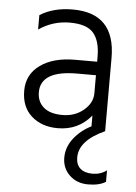

<svg xmlns="http://www.w3.org/2000/svg" viewBox="-54 -556 593 835"><g transform="rotate(5 243.0 -139.0)"><path d="M439 219Q411 237 362 237Q313 237 281 206.5Q249 176 249 130Q249 84 279 45.5Q309 7 355 -16V-63Q299 5 209 5Q139 5 94.5 -34.5Q50 -74 50 -145Q50 -216 107 -257Q164 -298 259 -298H355V-320Q355 -388 326 -422.5Q297 -457 222.5 -457Q148 -457 87 -415V-478Q146 -515 230 -515Q416 -515 416 -320V0Q305 50 305 124Q305 156 324 172.5Q343 189 377.5 189Q412 189 439 169ZM355 -160V-239H273Q114 -239 114 -144Q114 -103 142 -78.5Q170 -54 224.5 -54Q279 -54 317 -86Q355 -118 355 -160Z"/></g></svg>

Font: Hind Mysuru Light
Style: Regular
Weight: 300
Designer: Manushi Parikh, Hitesh Malaviya
Foundry: Indian Type Foundry
Version: Version 0.703;PS 1.0;hotconv 1.0.86;makeotf.lib2.5.63406